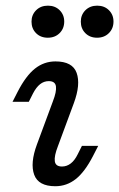

<svg xmlns="http://www.w3.org/2000/svg" viewBox="-20 -642 419 675"><path d="M151.5 -356.8Q134.6 -356.8 120.9 -346Q107.3 -335.2 96.1 -313.6L81.3 -284.2H24.1L42.2 -319.6Q71 -375.6 103 -400.9Q134.9 -426.1 174.9 -426.1Q235.1 -426.1 249.5 -385.6Q263.9 -345.2 239.7 -279.6L183.6 -128Q170.1 -93.5 172.7 -75.1Q175.3 -56.6 197.9 -56.6Q214.8 -56.6 228.8 -67.4Q242.8 -78.2 253.3 -99.8L268 -129.2H325.3L307.1 -93.8Q278.3 -37.8 246.4 -12.5Q214.4 12.7 174.5 12.7Q115 12.7 100.2 -27.7Q85.5 -68.2 109.7 -133.8L165.8 -285.3Q179.3 -319.9 176.7 -338.3Q174.1 -356.8 151.5 -356.8ZM264.1 -565.9Q264.1 -589.8 280.2 -606Q296.4 -622.1 321.7 -622.1Q347 -622.1 363 -606.1Q379 -590.1 379 -566.3Q379 -541.7 362.8 -525.6Q346.7 -509.4 321.2 -509.4Q296.1 -509.4 280.1 -525.4Q264.1 -541.4 264.1 -565.9ZM90.8 -565.9Q90.8 -589.8 107 -606Q123.1 -622.1 148.5 -622.1Q173.7 -622.1 189.7 -606.1Q205.8 -590.1 205.8 -566.3Q205.8 -541.7 189.6 -525.6Q173.4 -509.4 148 -509.4Q122.8 -509.4 106.8 -525.4Q90.8 -541.4 90.8 -565.9Z"/></svg>

Font: Playfair Micro SmCond SmLight
Style: Italic
Weight: 360
Width: 4
Italic angle: -15.6°
Designer: Claus Eggers Sørensen
Foundry: Claus Eggers Sørensen
Version: Version 2.203;Glyphs 3.3 (3326)